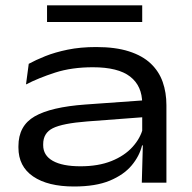

<svg xmlns="http://www.w3.org/2000/svg" viewBox="-20 -664 699 698"><path d="M495.5 0 499.5 -143.5 497 -162V-273.5V-287.5Q497 -351.5 453.2 -385.5Q409.5 -419.5 317.5 -419.5Q240.5 -419.5 180.2 -400Q120 -380.5 74.5 -357L84.5 -432Q109 -445.5 144.5 -459.8Q180 -474 226.2 -483.5Q272.5 -493 330 -493Q400 -493 449 -477.2Q498 -461.5 528 -433Q558 -404.5 571.5 -366Q585 -327.5 585 -281.5V0ZM249 14Q154 14 100.5 -22.5Q47 -59 47 -127.5V-132.5Q47 -207 106.2 -241Q165.5 -275 290 -284L507 -299.5L508.5 -238.5L296.5 -222.5Q207.5 -215.5 172.2 -198Q137 -180.5 137 -140V-136Q137 -99 172 -79.2Q207 -59.5 272.5 -59.5Q337.5 -59.5 385 -78.5Q432.5 -97.5 461.8 -129.8Q491 -162 500 -199.5L514 -135.5H496.5Q487 -96.5 458.5 -62.5Q430 -28.5 379 -7.2Q328 14 249 14ZM151 -584V-644.5H497V-584Z"/></svg>

Font: Anek Latin Expanded
Style: Regular
Weight: 400
Width: 7
Designer: Yesha Goshar
Foundry: Ek Type
Version: Version 1.003